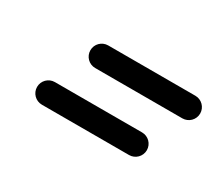

<svg xmlns="http://www.w3.org/2000/svg" viewBox="-43 -279 360 309"><g transform="rotate(30 137.0 -124.0)"><path d="M46.2 -56C46.2 -56 46.2 -56 46.2 -56C100.2 -56 154.2 -56 208.2 -56C219.8 -56 229.2 -65.4 229.2 -77C229.2 -88.6 219.8 -98 208.2 -98C208.2 -98 208.2 -98 208.2 -98C154.2 -98 100.2 -98 46.2 -98C34.6 -98 25.2 -88.6 25.2 -77C25.2 -65.4 34.6 -56 46.2 -56ZM91 -150C91 -150 91 -150 91 -150C145 -150 199 -150 253 -150C264.6 -150 274 -159.4 274 -171C274 -182.6 264.6 -192 253 -192C253 -192 253 -192 253 -192C199 -192 145 -192 91 -192C79.4 -192 70 -182.6 70 -171C70 -159.4 79.4 -150 91 -150Z"/></g></svg>

Font: FRB American Cursive Guidelines Medium
Style: Italic
Weight: 500
Italic angle: -25°
Version: Version 2.0;Modular Font Editor K font №1